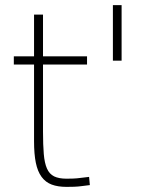

<svg xmlns="http://www.w3.org/2000/svg" viewBox="-20 -720 582 750"><path d="M148 -468V-206Q148 -154 151 -118.5Q154 -83 163.5 -61.5Q173 -40 191.5 -31Q210 -22 240 -22Q251 -22 265.5 -22.5Q280 -23 294 -25Q310 -27 328 -29L331 3Q315 5 299 7Q285 9 269 9.5Q253 10 240 10Q206 10 182 1Q158 -8 142.5 -29Q127 -50 120 -84Q113 -118 113 -168V-468H34V-500H113V-663H148V-500H320V-468ZM455 -483H421V-700H455Z"/></svg>

Font: Panefresco 1wt
Style: Regular
Weight: 250
Version: Version 1.000